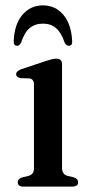

<svg xmlns="http://www.w3.org/2000/svg" viewBox="-20 -695 343 715"><path d="M211 -455.5V-70Q211 -46 231.5 -40L253.5 -35Q271 -29 271 -16.5Q271 0 248 0H68Q46 0 46 -16.5Q46 -28.5 63 -34.5L86.5 -40Q96 -43 101.2 -49.5Q106.5 -56 106.5 -69.5V-380.5Q106.5 -400 90 -403L56.5 -404Q40 -407.5 40 -418.5Q40 -430.5 60 -437.5L151 -468Q165 -472.5 173.8 -474.5Q182.5 -476.5 190.5 -476.5Q211 -476.5 211 -455.5ZM140.1 -607Q110.9 -607 90.9 -590.8Q71 -574.5 58.6 -536.5Q52.8 -524.5 44 -524.5Q29.4 -524.5 31.1 -544.5Q34.2 -606 64.1 -640.5Q94 -675 140.1 -675Q185.7 -675 215.4 -640.5Q245.1 -606 248.6 -544.5Q250.9 -524.5 235.8 -524.5Q226.9 -524.5 220.7 -536.5Q208.3 -573.5 188.8 -590.2Q169.4 -607 140.1 -607Z"/></svg>

Font: Fraunces 9pt
Style: Regular
Weight: 400
Version: Version 1.000;[b76b70a41]